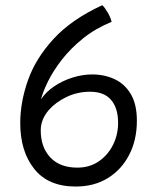

<svg xmlns="http://www.w3.org/2000/svg" viewBox="-20 -696 617 721"><path d="M399 -614Q338 -589 291.5 -551.5Q245 -514 212.2 -471.8Q179.5 -429.5 160.2 -390.2Q141 -351 134 -323Q152 -350.5 183.5 -371.8Q215 -393 252.5 -404.8Q290 -416.5 326 -416.5Q372.5 -416.5 410.8 -398.5Q449 -380.5 471.5 -342.2Q494 -304 494 -242.5Q494 -170.5 465.2 -114.8Q436.5 -59 385 -27.2Q333.5 4.5 264.5 4.5Q161 4.5 108.5 -61.8Q56 -128 56 -233.5Q56 -312 84.8 -394Q113.5 -476 180.8 -549.5Q248 -623 364 -676.5Q373.5 -668 384.8 -648.5Q396 -629 399 -614ZM162.5 -282Q133 -247 133 -206.5Q133 -143 169 -104.8Q205 -66.5 270.5 -66.5Q317 -66.5 351.5 -90.5Q386 -114.5 404.8 -152.8Q423.5 -191 423.5 -234.5Q423.5 -290 397.2 -320.8Q371 -351.5 318 -351.5Q271 -351.5 229.8 -331.8Q188.5 -312 162.5 -282Z"/></svg>

Font: Grandstander Light
Style: Regular
Weight: 300
Designer: Tyler Finck
Foundry: Etcetera Type Co
Version: Version 1.200; ttfautohint (v1.8.3)